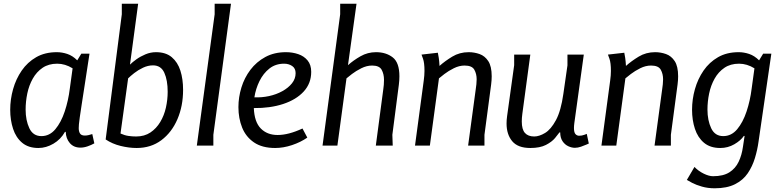

<svg xmlns="http://www.w3.org/2000/svg" viewBox="-20 -784 4198 1034"><path d="M418 -495H462Q447 -396 436.5 -328.5Q426 -261 419.5 -218.5Q413 -176 409.5 -151.5Q406 -127 405 -114.5Q404 -102 404 -94Q404 -76 411 -65Q418 -54 437 -54Q447 -54 457.5 -56.5Q468 -59 477 -62L488 -12Q472 -3 452 4Q432 11 413 11Q377 11 356 -13.5Q335 -38 334 -74H330Q307 -33 267.5 -10Q228 13 187 13Q133 13 99.5 -15Q66 -43 50.5 -90Q35 -137 35 -193Q35 -249 50.5 -304Q66 -359 97 -404Q128 -449 175 -476Q222 -503 286 -503Q314 -503 342.5 -493.5Q371 -484 396 -459ZM118 -194Q118 -136 138 -93.5Q158 -51 203 -51Q247 -51 278 -88Q309 -125 328.5 -183.5Q348 -242 356 -307L371 -416Q331 -441 288 -441Q242 -441 209.5 -419Q177 -397 156.5 -360.5Q136 -324 127 -280.5Q118 -237 118 -194Z M966 -300Q966 -213 935.5 -142Q905 -71 849 -29Q793 13 716 13Q675 13 630 2Q585 -9 549 -33L636 -707V-764H724L680 -436Q693 -449 714.5 -464.5Q736 -480 763.5 -491.5Q791 -503 820 -503Q873 -503 905 -476Q937 -449 951.5 -403.5Q966 -358 966 -300ZM670 -362 629 -65Q651 -55 671.5 -52Q692 -49 713 -49Q758 -49 790 -70.5Q822 -92 843 -127Q864 -162 873.5 -204.5Q883 -247 883 -290Q883 -352 865 -392Q847 -432 804 -432Q777 -432 750.5 -419.5Q724 -407 703 -390.5Q682 -374 670 -362Z M1224 -764 1129 -58V0H1040L1136 -707V-764Z M1520 -503Q1555 -503 1586 -492.5Q1617 -482 1636.5 -458.5Q1656 -435 1656 -397Q1656 -335 1615.5 -291Q1575 -247 1505 -224Q1435 -201 1347 -202Q1350 -127 1384.5 -92Q1419 -57 1475 -57Q1534 -57 1609 -92L1635 -43Q1599 -18 1552.5 -2.5Q1506 13 1462 13Q1392 13 1348 -17Q1304 -47 1284 -97Q1264 -147 1264 -207Q1264 -260 1280 -312.5Q1296 -365 1328.5 -408Q1361 -451 1409 -477Q1457 -503 1520 -503ZM1510 -441Q1464 -441 1431 -415Q1398 -389 1377.5 -347.5Q1357 -306 1350 -260Q1389 -258 1428.5 -266.5Q1468 -275 1500.5 -293Q1533 -311 1552.5 -335.5Q1572 -360 1572 -390Q1572 -416 1553.5 -428.5Q1535 -441 1510 -441Z M1900 -764 1854 -433Q1883 -459 1921.5 -481Q1960 -503 2005 -503Q2059 -503 2095 -475Q2131 -447 2131 -373Q2131 -352 2128 -328L2093 -58L2095 0H2004L2044 -302Q2046 -314 2047 -327.5Q2048 -341 2048 -354Q2048 -385 2035.5 -408Q2023 -431 1984 -431Q1955 -431 1926 -416.5Q1897 -402 1875.5 -385.5Q1854 -369 1846 -362L1797 0H1717L1812 -707V-764Z M2338 -500Q2340 -493 2343 -472Q2346 -451 2347 -429Q2376 -455 2415.5 -479Q2455 -503 2504 -503Q2534 -503 2562.5 -493Q2591 -483 2609.5 -455Q2628 -427 2628 -373Q2628 -353 2625 -329L2589 -58V0H2501L2542 -303Q2544 -316 2545.5 -330Q2547 -344 2547 -357Q2547 -386 2534.5 -408.5Q2522 -431 2482 -431Q2453 -431 2424 -416.5Q2395 -402 2373.5 -385.5Q2352 -369 2344 -362L2295 0H2215L2262 -350Q2264 -364 2265 -377.5Q2266 -391 2266 -402Q2266 -446 2258 -468Q2250 -490 2250 -490Z M2836 -490 2793 -171Q2790 -149 2790 -130Q2790 -87 2807 -68Q2824 -49 2857 -49Q2884 -49 2915.5 -68Q2947 -87 2974 -137Q3001 -187 3014 -279L3036 -432V-490H3124L3073 -121Q3072 -114 3071.5 -107Q3071 -100 3071 -95Q3071 -71 3079 -62Q3087 -53 3099 -53Q3114 -53 3127 -58Q3140 -63 3140 -63L3151 -11Q3151 -11 3138.5 -5.5Q3126 0 3109 6Q3092 12 3076 12Q3059 12 3040.5 3.5Q3022 -5 3009.5 -23.5Q2997 -42 2997 -71H2993Q2986 -61 2969 -40.5Q2952 -20 2920 -3.5Q2888 13 2836 13Q2769 13 2738.5 -23.5Q2708 -60 2708 -119Q2708 -138 2711 -159L2749 -433V-490Z M3342 -500Q3344 -493 3347 -472Q3350 -451 3351 -429Q3380 -455 3419.5 -479Q3459 -503 3508 -503Q3538 -503 3566.5 -493Q3595 -483 3613.5 -455Q3632 -427 3632 -373Q3632 -353 3629 -329L3593 -58V0H3505L3546 -303Q3548 -316 3549.5 -330Q3551 -344 3551 -357Q3551 -386 3538.5 -408.5Q3526 -431 3486 -431Q3457 -431 3428 -416.5Q3399 -402 3377.5 -385.5Q3356 -369 3348 -362L3299 0H3219L3266 -350Q3268 -364 3269 -377.5Q3270 -391 3270 -402Q3270 -446 3262 -468Q3254 -490 3254 -490Z M4090 -495H4134L4065 -21Q4059 23 4045.5 67.5Q4032 112 4007 149Q3982 186 3938.5 208Q3895 230 3829 230Q3792 230 3760.5 221Q3729 212 3708 201Q3687 190 3679 185L3720 115Q3741 137 3769.5 151Q3798 165 3820 165Q3875 165 3908 144Q3941 123 3958 87Q3975 51 3981 7L3990 -52H3986Q3969 -27 3934.5 -7Q3900 13 3859 13Q3805 13 3771.5 -15Q3738 -43 3722.5 -90Q3707 -137 3707 -193Q3707 -249 3722.5 -304Q3738 -359 3769 -404Q3800 -449 3847 -476Q3894 -503 3958 -503Q3986 -503 4014.5 -493.5Q4043 -484 4068 -459ZM3790 -194Q3790 -136 3810 -93.5Q3830 -51 3875 -51Q3919 -51 3950 -88Q3981 -125 4000.5 -183.5Q4020 -242 4028 -307L4043 -416Q4003 -441 3960 -441Q3914 -441 3881.5 -419Q3849 -397 3828.5 -360.5Q3808 -324 3799 -280.5Q3790 -237 3790 -194Z"/></svg>

Font: Rosario Light
Style: Italic
Weight: 300
Italic angle: -8.05°
Designer: Hector Gatti
Foundry: Omnibus Type
Version: Version 1.101; ttfautohint (v1.8.1.43-b0c9)